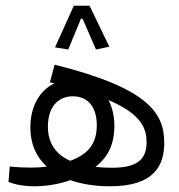

<svg xmlns="http://www.w3.org/2000/svg" viewBox="-20 -651 626 673"><path d="M97.7 2C138.2 2 182.6 -3.9 226.6 -19.5C267.1 -5.4 314.5 2 365.7 2C522.9 2 555.7 -73.2 555.7 -150.4C555.7 -253.9 502 -341.8 171.4 -424.3L154.8 -362.3C160.2 -361.3 165.5 -359.9 170.9 -358.9C120.1 -334.5 86.4 -280.3 86.4 -204.1C86.4 -146 107.4 -100.6 144 -66.9C127 -64.9 109.4 -63.5 91.8 -63.5C65.4 -63.5 41.5 -64.5 14.2 -67.4L9.8 -13.7C34.2 -2.9 67.9 2 97.7 2ZM226.1 -87.4C175.3 -109.9 147.9 -149.4 147.9 -207.5C147.9 -272.5 180.7 -313.5 235.8 -313.5C283.2 -313.5 319.3 -281.2 319.3 -211.9C319.3 -146.5 287.6 -109.4 226.1 -87.4ZM314.5 -65.9C359.4 -100.6 380.9 -147 380.9 -209C380.9 -243.7 373.5 -274.9 360.4 -300.3C481.4 -248.5 493.7 -196.3 493.7 -151.4C493.7 -89.8 457.5 -63 373 -63C352.1 -63 332.5 -64 314.5 -65.9ZM293.9 -630.9H238.8L172.9 -484.9L219.2 -477.5L263.7 -585.4H269.5L316.4 -477.5L363.3 -487.3Z"/></svg>

Font: Cascadia Code Light
Style: Regular
Weight: 300
Monospace: yes
Designer: Aaron Bell
Foundry: Saja Typeworks
Version: Version 2404.023